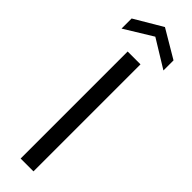

<svg xmlns="http://www.w3.org/2000/svg" viewBox="-350 -895 888 888"><g transform="rotate(45 94.0 -451.0)"><path d="M52 0V-700H136V0ZM-43 -755V-821L94 -902L231 -821V-755L94 -839Z"/></g></svg>

Font: DM Sans 36pt
Style: Regular
Weight: 400
Designer: Colophon Foundry, Jonny Pinhorn
Foundry: Colophon Foundry
Version: Version 4.004;gftools[0.9.30]